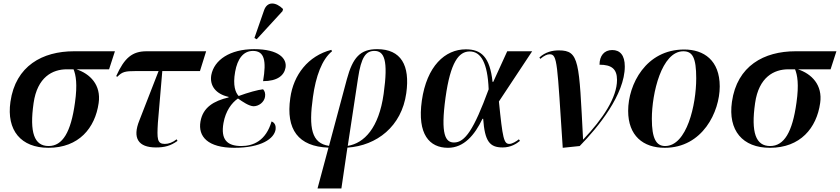

<svg xmlns="http://www.w3.org/2000/svg" viewBox="-20 -826 4751 1086"><path d="M254 10C426 10 518 -102 538 -243C553 -346 489 -409 412 -434H597L630 -536H398C221 -536 68 -454 39 -250C16 -88 99 10 254 10ZM255 0C174 0 146 -76 170 -243C191 -390 277 -434 358 -434H396C409 -402 419 -350 404 -245C381 -78 334 0 255 0Z M862 8C911 8 945 -1 984 -29L979 -38C956 -20 934 -12 912 -12C868 -12 868 -42 873 -131L898 -424H1111L1146 -536H809C729 -536 684 -500 637 -395L644 -392C671 -420 688 -424 748 -424H877L768 -144C728 -45 762 8 862 8Z M1432 -604 1578 -763 1581 -775C1541 -815 1491 -821 1473 -766L1419 -611ZM1306 10C1458 10 1532 -42 1539 -95C1541 -112 1536 -132 1516 -139C1484 -30 1413 0 1345 0C1263 0 1228 -38 1244 -130C1256 -198 1290 -244 1326 -269C1353 -250 1388 -226 1414 -225C1444 -225 1474 -248 1479 -278C1482 -296 1478 -311 1468 -321C1439 -318 1384 -303 1330 -283C1312 -302 1296 -342 1310 -420C1323 -493 1356 -538 1411 -538C1475 -538 1488 -484 1468 -367C1549 -367 1587 -399 1595 -443C1604 -494 1558 -548 1417 -548C1281 -548 1191 -487 1175 -401C1165 -341 1201 -294 1273 -278V-275C1189 -255 1128 -219 1114 -139C1099 -54 1155 10 1306 10Z M1776 240H1911L1945 9C2111 -2 2252 -111 2278 -299C2300 -456 2249 -548 2113 -548C2017 -548 1975 -500 1942 -378L1841 -1C1743 -15 1725 -101 1750 -277C1766 -394 1801 -490 1858 -536L1854 -544C1723 -510 1640 -403 1622 -272C1596 -94 1667 3 1838 9ZM2005 -383C2023 -505 2050 -538 2098 -538C2153 -538 2177 -487 2150 -295C2123 -102 2040 -16 1947 -1Z M2514 10C2604 10 2665 -62 2709 -154H2713C2722 -26 2750 8 2823 8C2870 8 2901 -13 2921 -29L2915 -38C2900 -26 2877 -12 2861 -12C2830 -12 2823 -42 2802 -252L2990 -536H2849L2770 -363H2766C2751 -505 2701 -547 2615 -547C2497 -547 2394 -452 2366 -257C2339 -65 2410 10 2514 10ZM2548 -20C2500 -20 2471 -64 2500 -274C2528 -475 2575 -535 2637 -535C2700 -535 2738 -471 2744 -321C2660 -92 2610 -20 2548 -20Z M3163 10 3259 0C3364 -107 3514 -292 3514 -450C3514 -515 3486 -543 3443 -543C3397 -543 3371 -510 3371 -460C3438 -460 3470 -437 3470 -374C3470 -275 3391 -155 3279 -37H3278C3255 -478 3258 -541 3141 -541C3104 -541 3065 -532 3031 -501L3036 -493C3059 -512 3075 -519 3089 -519C3134 -519 3131 -471 3163 10Z M3740 10C3954 10 4051 -194 4051 -337C4051 -485 3961 -546 3850 -546C3633 -546 3533 -348 3533 -199C3533 -59 3617 10 3740 10ZM3742 0C3692 0 3667 -42 3667 -154C3667 -298 3722 -536 3845 -536C3897 -536 3918 -500 3918 -383C3918 -233 3865 0 3742 0Z M4335 10C4507 10 4599 -102 4619 -243C4634 -346 4570 -409 4493 -434H4678L4711 -536H4479C4302 -536 4149 -454 4120 -250C4097 -88 4180 10 4335 10ZM4336 0C4255 0 4227 -76 4251 -243C4272 -390 4358 -434 4439 -434H4477C4490 -402 4500 -350 4485 -245C4462 -78 4415 0 4336 0Z"/></svg>

Font: Noto Serif Display SemiBold
Style: Italic
Weight: 600
Italic angle: -12°
Designer: Monotype Design Team
Foundry: Monotype Imaging Inc.
Version: Version 2.009